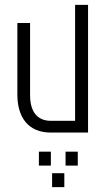

<svg xmlns="http://www.w3.org/2000/svg" viewBox="-20 -542 439 785"><path d="M51 -448V-155C51 -64 94 0 188 0H340V-522H287V-48H188C129 -48 103 -90 103 -152V-448ZM188 135V78H139V135ZM298 135V78H248V135ZM243 223V166H193V223Z"/></svg>

Font: Modon Arabic
Style: Regular
Weight: 400
Designer: Ahmedzaza
Foundry: Ahmedzaza
Version: Version 2.010